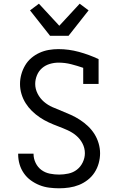

<svg xmlns="http://www.w3.org/2000/svg" viewBox="-20 -1008 640 1036"><path d="M299 8Q272 8 245 4.5Q218 1 193 -9Q168 -19 146 -35Q124 -51 108.5 -73.5Q93 -96 85.5 -122Q78 -148 78 -175V-179H161V-177Q161 -152 172.5 -128.5Q184 -105 204 -90.5Q224 -76 249 -71Q274 -66 299 -66Q324 -66 349.5 -71.5Q375 -77 395 -92.5Q415 -108 426.5 -132Q438 -156 438 -181Q438 -209 425 -234Q412 -259 391 -276.5Q370 -294 344.5 -305.5Q319 -317 293.5 -326.5Q268 -336 243 -347.5Q218 -359 195 -374.5Q172 -390 152.5 -409Q133 -428 118.5 -451Q104 -474 96 -500.5Q88 -527 88 -555Q88 -581 95 -606.5Q102 -632 115.5 -655Q129 -678 149 -695Q169 -712 193 -723Q217 -734 243 -738.5Q269 -743 295 -743Q351 -743 406 -728Q461 -713 512 -689V-555H429V-642Q397 -653 364 -661.5Q331 -670 296 -670Q272 -670 248.5 -663Q225 -656 207 -640.5Q189 -625 179.5 -602Q170 -579 170 -555Q170 -528 183 -502.5Q196 -477 217 -459Q238 -441 263 -430Q288 -419 313.5 -409Q339 -399 364 -387.5Q389 -376 412 -361Q435 -346 455 -327Q475 -308 489.5 -285Q504 -262 512 -235Q520 -208 520 -181Q520 -154 512.5 -127Q505 -100 490 -77Q475 -54 453 -37Q431 -20 406 -10Q381 0 353.5 4Q326 8 299 8ZM250 -815 142 -952 190 -988 300 -869 410 -988 458 -952 350 -815Z"/></svg>

Font: Nova
Style: Regular
Weight: 400
Monospace: yes
Designer: Belleve Invis
Foundry: Belleve Invis
Version: Version 24.1.4; ttfautohint (v1.8.4)